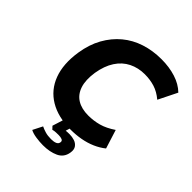

<svg xmlns="http://www.w3.org/2000/svg" viewBox="-248 -867 1223 1223"><g transform="rotate(45 364.0 -255.0)"><path d="M401 11Q287 11 210.5 -35Q134 -81 102 -166.5Q70 -252 88 -370Q101 -455 137 -519.5Q173 -584 226 -628Q279 -672 347 -694Q415 -716 493 -716Q563 -716 621.5 -697.5Q680 -679 719 -641L656 -514Q617 -547 575.5 -560Q534 -573 485 -573Q427 -573 378.5 -549Q330 -525 298 -476Q266 -427 254 -354Q243 -280 259.5 -230.5Q276 -181 316 -156.5Q356 -132 416 -132Q464 -132 509.5 -144.5Q555 -157 605 -191L645 -64Q614 -39 575 -22Q536 -5 491.5 3Q447 11 401 11ZM346 206Q316 206 282.5 201Q249 196 229 185L262 120Q278 128 301 135Q324 142 355 142Q379 142 394.5 135.5Q410 129 412 113Q414 99 401.5 94Q389 89 371 89Q363 89 347 89.5Q331 90 319 94L301 75L331 -20H401L375 64L348 44Q359 40 378.5 38Q398 36 417 36Q440 36 461.5 43Q483 50 495.5 67.5Q508 85 503 115Q495 165 451 185.5Q407 206 346 206Z"/></g></svg>

Font: Nunito Sans 6pt ExtraBold
Style: Italic
Weight: 800
Italic angle: -9°
Version: Version 3.101;gftools[0.9.27]